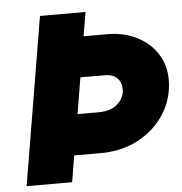

<svg xmlns="http://www.w3.org/2000/svg" viewBox="-51 -750 757 798"><g transform="rotate(-5 327.5 -351.0)"><path d="M145 -701H335L318 -601H418Q484 -601 538 -574.5Q592 -548 623.5 -500.5Q655 -453 655 -391Q655 -314 615 -250Q575 -186 505 -148.5Q435 -111 348 -111H236L218 -1H28ZM354 -281Q405 -281 433 -307Q461 -333 461 -368Q461 -397 443 -414.5Q425 -432 392 -432H290L265 -281Z"/></g></svg>

Font: Oak Sans Black
Style: Italic
Weight: 900
Italic angle: -9.5°
Foundry: Erik Kennedy, Walven
Version: Version 1.000